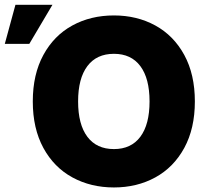

<svg xmlns="http://www.w3.org/2000/svg" viewBox="-34 -782 848 811"><path d="M447.3 9.8Q349.6 9.8 271.7 -32.7Q193.8 -75.2 149.2 -157.2Q104.5 -239.3 104.5 -353.5Q104.5 -467.8 149.2 -549.8Q193.8 -631.8 271.5 -674.3Q349.1 -716.8 447.3 -716.8Q544.4 -716.8 622.1 -674.3Q699.7 -631.8 744.4 -549.8Q789.1 -467.8 789.1 -353.5Q789.1 -239.3 744.4 -157.2Q699.7 -75.2 622.1 -32.7Q544.4 9.8 447.3 9.8ZM447.3 -554.7Q374 -554.7 335 -502.7Q295.9 -450.7 295.9 -353.5Q295.9 -256.3 335 -204.3Q374 -152.3 447.3 -152.3Q520 -152.3 558.8 -204.3Q597.7 -256.3 597.7 -353.5Q597.7 -450.7 558.8 -502.7Q520 -554.7 447.3 -554.7ZM31.2 -761.7H187.5L89.8 -596.7H-13.7Z"/></svg>

Font: Pretendard GOV Black
Style: Regular
Weight: 900
Designer: Base glyphs from Inter by Rasmus Andersson; Hangeul glyphs from Noto Sans CJK(Source Han Sans) by Jang Soo-young and Kan
Foundry: Kil Hyung-jin
Version: Version 1.309